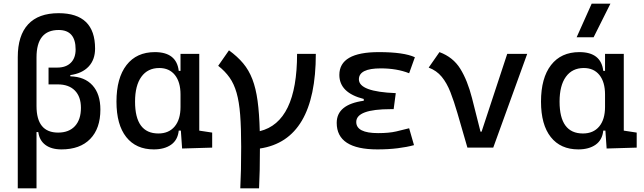

<svg xmlns="http://www.w3.org/2000/svg" viewBox="-20 -815 3556 1060"><path d="M319.3 9.8Q263.7 9.8 230.5 -15.1Q197.3 -40 191.4 -85.9H181.6V224.6H78.1V-499.5Q78.1 -619.1 135.3 -680.7Q192.4 -742.2 303.7 -742.2Q504.9 -742.2 504.9 -546.9Q504.9 -485.4 469.2 -447.5Q433.6 -409.7 368.2 -400.4V-393.6Q447.3 -391.6 490.7 -343.8Q534.2 -295.9 534.2 -210Q534.2 -105.5 478 -47.9Q421.9 9.8 319.3 9.8ZM181.6 -229.5Q181.6 -83 300.8 -83Q360.8 -83 393.8 -118.9Q426.8 -154.8 426.8 -219.7Q426.8 -281.2 393.3 -315.2Q359.9 -349.1 298.8 -349.1H248V-441.9H295.9Q344.2 -441.9 370.8 -468.3Q397.5 -494.6 397.5 -542Q397.5 -649.4 303.7 -649.4Q181.6 -649.4 181.6 -498Z M829.1 9.8Q731 9.8 677 -58.3Q623 -126.5 623 -253.9Q623 -384.3 678.5 -455.8Q733.9 -527.3 835 -527.3Q954.6 -527.3 966.8 -423.8H976.6V-517.6H1080.1V-93.8L1151.4 -83V0L985.4 4.9L978.5 -93.8H966.8Q961.4 -42 924.6 -16.1Q887.7 9.8 829.1 9.8ZM976.6 -224.6V-293Q976.6 -362.3 945.6 -400.9Q914.6 -439.5 859.4 -439.5Q795.4 -439.5 760.5 -391.1Q725.6 -342.8 725.6 -253.9Q725.6 -78.1 854.5 -78.1Q912.1 -78.1 944.3 -116.7Q976.6 -155.3 976.6 -224.6Z M1306.6 224.6Q1309.1 176.8 1310.3 119.4Q1311.5 62 1311.5 -4.9Q1311.5 -108.9 1305.9 -181.2Q1300.3 -253.4 1286.1 -302.7Q1272 -352.1 1247.3 -387Q1222.7 -421.9 1184.6 -451.7L1244.1 -537.1Q1290.5 -503.4 1322.3 -465.6Q1354 -427.7 1373.3 -377.7Q1392.6 -327.6 1402.1 -258.1Q1411.6 -188.5 1414.1 -90.8Q1620.1 -141.1 1620.1 -517.6H1723.6Q1723.6 -41 1415 4.9Q1415 68.8 1413.8 123.5Q1412.6 178.2 1410.2 224.6Z M2063.5 9.8Q1838.9 9.8 1838.9 -136.7Q1838.9 -238.3 1988.3 -258.8V-268.6Q1853.5 -302.7 1853.5 -401.4Q1853.5 -527.3 2071.3 -527.3Q2209.5 -527.3 2270.5 -499L2238.8 -410.6Q2171.4 -437.5 2082 -437.5Q1961.4 -437.5 1961.4 -377Q1961.4 -308.6 2165 -300.8L2153.3 -212.4H2137.7Q1946.8 -212.4 1946.8 -141.6Q1946.8 -80.1 2067.4 -80.1Q2127.9 -80.1 2167.7 -89.4Q2207.5 -98.6 2238.8 -106.9L2265.6 -13.7Q2226.6 -2.9 2175.5 3.4Q2124.5 9.8 2063.5 9.8Z M2560.5 0 2505.4 -190.4Q2486.3 -255.9 2466.6 -306.4Q2446.8 -356.9 2418.7 -391.1Q2390.6 -425.3 2346.7 -441.9L2406.2 -527.3Q2481.4 -499.5 2521.2 -435.3Q2561 -371.1 2585.9 -273.4L2632.8 -87.9H2638.7L2780.3 -517.6H2890.6L2703.1 0Z M3172.9 9.8Q3074.7 9.8 3020.8 -58.3Q2966.8 -126.5 2966.8 -253.9Q2966.8 -384.3 3022.2 -455.8Q3077.6 -527.3 3178.7 -527.3Q3298.3 -527.3 3310.5 -423.8H3320.3V-517.6H3423.8V-93.8L3495.1 -83V0L3329.1 4.9L3322.3 -93.8H3310.5Q3305.2 -42 3268.3 -16.1Q3231.4 9.8 3172.9 9.8ZM3320.3 -224.6V-293Q3320.3 -362.3 3289.3 -400.9Q3258.3 -439.5 3203.1 -439.5Q3139.2 -439.5 3104.2 -391.1Q3069.3 -342.8 3069.3 -253.9Q3069.3 -78.1 3198.2 -78.1Q3255.9 -78.1 3288.1 -116.7Q3320.3 -155.3 3320.3 -224.6ZM3163.6 -609.4 3246.6 -794.9H3350.1L3257.3 -609.4Z"/></svg>

Font: Cascadia Mono PL
Style: Regular
Weight: 400
Monospace: yes
Designer: Aaron Bell
Foundry: Saja Typeworks
Version: Version 2404.023; ttfautohint (v1.8.4)